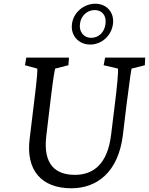

<svg xmlns="http://www.w3.org/2000/svg" viewBox="-20 -999 799 1030"><path d="M121 -690 114 -649 180 -631C181 -624 181 -594 164 -460L139 -254C118 -86 202 11 363 11C499 11 614 -74 639 -273L659 -439C678 -589 684 -624 686 -631L757 -649L759 -690H544L536 -649L613 -631C615 -614 609 -540 596 -439L576 -276C557 -118 480 -61 382 -61C278 -61 211 -116 228 -267L251 -460C267 -595 274 -624 276 -631L347 -649L350 -690ZM366 -870C358 -808 402 -760 464 -760C526 -760 578 -808 586 -870C594 -932 553 -979 491 -979C429 -979 373 -931 366 -870ZM409 -871C414 -915 448 -945 488 -945C527 -945 552 -916 546 -871C541 -826 509 -796 469 -796C429 -796 403 -829 409 -871Z"/></svg>

Font: TPK Tissa Web
Style: Italic
Weight: 400
Italic angle: -7°
Designer: Jacques Le Bailly, Suppakit Chalermlarp | Katatrad Co.,Ltd.
Foundry: Jacques Le Bailly, Cadson Demak Co.,Ltd.
Version: Version 5.000;Glyphs 3.1.2 (3151)